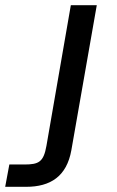

<svg xmlns="http://www.w3.org/2000/svg" viewBox="-154 -520 450 740"><path d="M-134 200H-53C40 200 103 160 121 59L219 -500H119L25 42C14 104 -4 114 -60 114H-118Z"/></svg>

Font: Uncut Sans Medium
Style: Italic
Weight: 500
Italic angle: -10°
Designer: Kasper Nordkvist
Foundry: Uncut Type
Version: Version 1.111;FEAKit 1.0